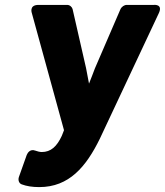

<svg xmlns="http://www.w3.org/2000/svg" viewBox="-20 -536 672 783"><path d="M123 78C104 71 93 86 89 96L57 186C53 198 57 212 69 216C88 223 111 227 140 227C262 227 331 144 387 30L628 -483C645 -520 608 -516 608 -516H497C487 -516 476 -509 471 -498L367 -257C359 -236 352 -217 343 -195C339 -215 335 -237 331 -258L276 -499C274 -507 265 -516 254 -516H137C97 -516 110 -482 110 -482L241 -5L232 18C212 61 188 84 150 84C143 84 131 81 123 78Z"/></svg>

Font: Falling Sky
Style: BlkObl
Weight: 900
Designer: Paul D. Hunt
Foundry: Adobe Systems Incorporated
Version: Version 1.02